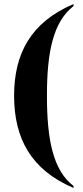

<svg xmlns="http://www.w3.org/2000/svg" viewBox="-20 -793 412 953"><path d="M345 140V130C244 53 213 -98 213 -318C213 -536 244 -684 345 -763V-773C134 -683 50 -528 50 -318C50 -106 134 50 345 140Z"/></svg>

Font: Noto Serif Display Condensed ExtraBold
Style: Regular
Weight: 800
Width: 3
Designer: Monotype Design Team
Foundry: Monotype Imaging Inc.
Version: Version 2.009